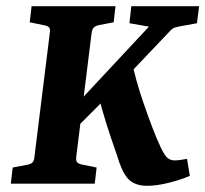

<svg xmlns="http://www.w3.org/2000/svg" viewBox="-20 -593 663 620"><path d="M211 -165 224 -253 461 -507 398 -518 404 -573H623L616 -518L556 -507Q551 -506 544.5 -504Q538 -502 533 -497L339 -293ZM15 0 21 -52 68 -61Q79 -63 84.5 -68Q90 -73 91 -85L141 -488Q143 -501 137.5 -505.5Q132 -510 120 -512L76 -521L82 -573H353L347 -521L300 -512Q290 -510 284 -505Q278 -500 276 -488L226 -85Q225 -72 230.5 -67.5Q236 -63 248 -61L292 -52L286 0ZM455 7Q422 7 401.5 -8.5Q381 -24 365 -69Q362 -80 350 -114Q338 -148 323.5 -193.5Q309 -239 298 -285L406 -397Q410 -372 420 -335.5Q430 -299 444 -258.5Q458 -218 472.5 -180Q487 -142 500 -115Q512 -90 521.5 -82.5Q531 -75 544 -75Q551 -75 562.5 -76.5Q574 -78 584 -80L593 -25Q562 -12 524 -2.5Q486 7 455 7Z"/></svg>

Font: Rasa
Style: Italic
Weight: 400
Italic angle: -7.10001°
Designer: Anna Giedrys (Yrsa+Rasa design), David Brezina (Yrsa art-direction, Rasa art-direction, design)
Foundry: Rosetta Type Foundry
Version: Version 2.004